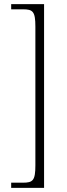

<svg xmlns="http://www.w3.org/2000/svg" viewBox="-20 -780 324 928"><path d="M34 128H193V-760H34V-735H90C139 -735 151 -725 151 -651V19C151 93 139 103 90 103H34Z"/></svg>

Font: Noto Serif Ethiopic SemiCondensed ExtraLight
Style: Regular
Weight: 200
Width: 4
Designer: Monotype Design Team
Foundry: Monotype Imaging Inc.
Version: Version 2.102